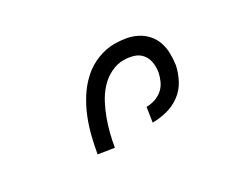

<svg xmlns="http://www.w3.org/2000/svg" viewBox="-57 -938 715 598"><g transform="rotate(-30 300.0 -639.5)"><path d="M220 -499 163 -508Q168 -538 175.5 -568Q183 -598 194.5 -627Q206 -656 223.5 -684Q241 -712 265 -734Q289 -756 319.5 -768Q350 -780 380 -780Q401 -780 421 -776.5Q441 -773 458.5 -764Q476 -755 489 -740.5Q502 -726 508.5 -707.5Q515 -689 515.5 -668.5Q516 -648 513 -627Q508 -602 495 -577.5Q482 -553 460 -537Q438 -521 412 -514.5Q386 -508 361 -508L369 -560Q384 -560 399.5 -565Q415 -570 427 -580.5Q439 -591 445.5 -605.5Q452 -620 455 -634V-635Q458 -653 455 -670Q452 -687 441.5 -699.5Q431 -712 414 -717Q397 -722 379 -722Q356 -722 333 -710.5Q310 -699 293 -680Q276 -661 264.5 -639Q253 -617 244.5 -594Q236 -571 230 -547.5Q224 -524 220 -500Z"/></g></svg>

Font: Iosevka HT Light Extended
Style: Italic
Weight: 300
Width: 7
Italic angle: -9°
Monospace: yes
Designer: Belleve Invis
Foundry: Belleve Invis
Version: Version 32.3.0; ttfautohint (v1.8.4)